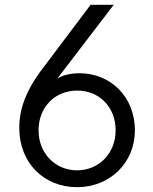

<svg xmlns="http://www.w3.org/2000/svg" viewBox="-20 -765 637 797"><path d="M300 12C437 12 540 -90 540 -224C540 -363 439 -461 310 -461C291 -461 274 -459 258 -455C243 -452 230 -446 218 -439L452 -745H356L146 -466C90 -389 60 -315 60 -234C60 -90 161 12 300 12ZM300 -58C209 -58 140 -129 140 -224C140 -319 207 -389 300 -389C394 -389 460 -319 460 -224C460 -129 391 -58 300 -58Z"/></svg>

Font: Plus Jakarta Sans
Style: Regular
Weight: 400
Designer: Gumpita Rahayu
Foundry: Tokotype
Version: Version 2.071;gftools[0.9.30]